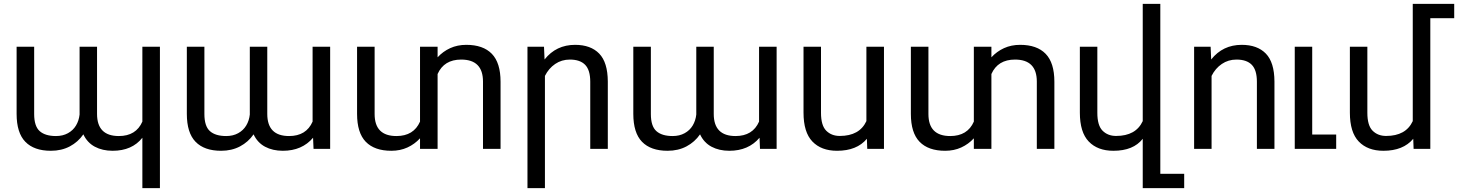

<svg xmlns="http://www.w3.org/2000/svg" viewBox="-20 -770 7541 993"><path d="M716.3 -141.1V-528.3H807.1V203.1H716.3V-57.6Q663.1 9.8 562.5 9.8Q509.8 9.8 470.5 -11.2Q431.2 -32.2 411.1 -75.2Q383.8 -35.6 341.1 -12.9Q298.3 9.8 243.2 9.8Q156.2 9.8 111.1 -36.6Q65.9 -83 65.9 -181.2V-528.3H156.7V-180.2Q156.7 -117.2 185.3 -91.8Q213.9 -66.4 269.5 -66.4Q304.7 -66.4 331.3 -81.1Q357.9 -95.7 373 -120.8Q388.2 -146 391.6 -177.7V-528.3H481.9V-180.7Q481.9 -66.4 594.7 -66.4Q683.6 -66.4 716.3 -141.1Z M1596.7 -141.1V-528.3H1687.5V0H1601.6L1599.1 -57.6Q1542 9.8 1442.9 9.8Q1390.1 9.8 1350.8 -11.2Q1311.5 -32.2 1291.5 -75.2Q1264.2 -35.6 1221.4 -12.9Q1178.7 9.8 1123.5 9.8Q1036.6 9.8 991.5 -36.6Q946.3 -83 946.3 -181.2V-528.3H1037.1V-180.2Q1037.1 -117.2 1065.7 -91.8Q1094.2 -66.4 1149.9 -66.4Q1185.1 -66.4 1211.7 -81.1Q1238.3 -95.7 1253.4 -120.8Q1268.6 -146 1272 -177.7V-528.3H1362.3V-180.7Q1362.3 -66.4 1475.1 -66.4Q1564 -66.4 1596.7 -141.1Z M2568.8 -347.2V0H2478V-348.1Q2478 -461.9 2365.2 -461.9Q2276.4 -461.9 2243.2 -387.2V0H2152.3V-54.7Q2124.5 -24.4 2087.2 -7.3Q2049.8 9.8 2003.9 9.8Q1917 9.8 1871.8 -36.6Q1826.7 -83 1826.7 -181.2V-528.3H1917.5V-180.2Q1917.5 -66.4 2030.3 -66.4Q2119.6 -66.4 2152.3 -141.1V-528.3H2243.2V-473.6Q2271 -503.9 2308.3 -521Q2345.7 -538.1 2391.6 -538.1Q2478.5 -538.1 2523.7 -491.7Q2568.8 -445.3 2568.8 -347.2Z M2798.3 -377.4V203.1H2708V-528.3H2793.5L2796.4 -462.4Q2856.4 -538.1 2954.1 -538.1Q3035.2 -538.1 3079.1 -492.7Q3123 -447.3 3123.5 -348.6V0H3032.7V-347.2Q3032.7 -407.7 3006.3 -434.8Q2980 -461.9 2927.2 -461.9Q2884.8 -461.9 2851.3 -439.2Q2817.9 -416.5 2798.3 -377.4Z M3905.8 -141.1V-528.3H3996.6V0H3910.6L3908.2 -57.6Q3851.1 9.8 3752 9.8Q3699.2 9.8 3659.9 -11.2Q3620.6 -32.2 3600.6 -75.2Q3573.2 -35.6 3530.5 -12.9Q3487.8 9.8 3432.6 9.8Q3345.7 9.8 3300.5 -36.6Q3255.4 -83 3255.4 -181.2V-528.3H3346.2V-180.2Q3346.2 -117.2 3374.8 -91.8Q3403.3 -66.4 3459 -66.4Q3494.1 -66.4 3520.8 -81.1Q3547.4 -95.7 3562.5 -120.8Q3577.6 -146 3581.1 -177.7V-528.3H3671.4V-180.7Q3671.4 -66.4 3784.2 -66.4Q3873 -66.4 3905.8 -141.1Z M4465.3 0 4463.4 -52.2Q4411.6 9.8 4309.1 9.8Q4227.5 9.8 4181.6 -38.1Q4135.7 -85.9 4135.7 -187.5V-528.3H4226.1V-186.5Q4226.1 -121.1 4253.2 -94Q4280.3 -66.9 4323.2 -66.9Q4425.3 -66.9 4460.9 -143.6V-528.3H4551.8V0Z M5433.1 -347.2V0H5342.3V-348.1Q5342.3 -461.9 5229.5 -461.9Q5140.6 -461.9 5107.4 -387.2V0H5016.6V-54.7Q4988.8 -24.4 4951.4 -7.3Q4914.1 9.8 4868.2 9.8Q4781.2 9.8 4736.1 -36.6Q4690.9 -83 4690.9 -181.2V-528.3H4781.7V-180.2Q4781.7 -66.4 4894.5 -66.4Q4983.9 -66.4 5016.6 -141.1V-528.3H5107.4V-473.6Q5135.3 -503.9 5172.6 -521Q5210 -538.1 5255.9 -538.1Q5342.8 -538.1 5387.9 -491.7Q5433.1 -445.3 5433.1 -347.2Z M6104.5 128.9V203.1H5890.1V-52.2Q5841.8 9.8 5738.3 9.8Q5656.7 9.8 5610.8 -38.1Q5564.9 -85.9 5564.9 -187.5V-528.3H5655.3V-186.5Q5655.3 -121.1 5682.4 -94Q5709.5 -66.9 5752.4 -66.9Q5854.5 -66.9 5890.1 -143.6V-750H5981V128.9Z M6246.1 -377.4V0H6155.8V-528.3H6241.2L6244.1 -462.4Q6304.2 -538.1 6401.9 -538.1Q6482.9 -538.1 6526.9 -492.7Q6570.8 -447.3 6571.3 -348.6V0H6480.5V-347.2Q6480.5 -407.7 6454.1 -434.8Q6427.7 -461.9 6375 -461.9Q6332.5 -461.9 6299.1 -439.2Q6265.6 -416.5 6246.1 -377.4Z M6890.6 -74.2V0H6676.3V-528.3H6766.6V-74.2Z M7501 -675.8H7377.4V0H7291L7289.1 -52.2Q7237.3 9.8 7134.8 9.8Q7053.2 9.8 7007.3 -38.1Q6961.4 -85.9 6961.4 -187.5V-528.3H7051.8V-186.5Q7051.8 -121.1 7078.9 -94Q7106 -66.9 7148.9 -66.9Q7251 -66.9 7286.6 -143.6V-750H7501Z"/></svg>

Font: Mardoto
Style: Regular
Weight: 400
Designer: Christian Robertson, Vahan Hovhannisyan
Foundry: Google
Version: Version 1.000